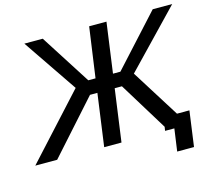

<svg xmlns="http://www.w3.org/2000/svg" viewBox="-193 -889 1310 1179"><g transform="rotate(-15 462.5 -299.5)"><path d="M366 0H476L522 -333H568L757 -25L753 0H812L792 142H899L930 -83H851L659 -389L997 -741H873L582 -422H535L579 -741H469L424 -422H378L174 -741H57L291 -397L-72 0H67L365 -333H412Z"/></g></svg>

Font: Cheyenne Sans Medium
Style: Italic
Weight: 500
Italic angle: -8.13011°
Designer: The Public Sans project authors (U.S. Web Design System), Libre Franklin designed by Pablo Impallari and Rodrigo Fuenzal
Foundry: The Cheyenne Sans Project Authors
Version: Version 2.007